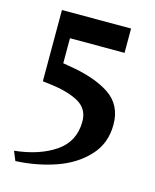

<svg xmlns="http://www.w3.org/2000/svg" viewBox="-100 -694 630 778"><g transform="rotate(15 215.0 -305.0)"><path d="M385 -230Q385 -151 334.5 -97Q284 -43 205.5 -16Q127 11 39 15L23 -24Q127 -35 193.5 -80.5Q260 -126 260 -210Q260 -263 215.5 -288Q171 -313 96 -322L63 -326V-625H353V-523H124V-418L147 -414Q258 -397 321.5 -355Q385 -313 385 -230Z"/></g></svg>

Font: Gupter
Style: Bold
Weight: 700
Designer: Octavio Pardo
Version: Version 1.000